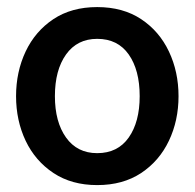

<svg xmlns="http://www.w3.org/2000/svg" viewBox="-20 -526 564 556"><path d="M261.5 10Q187.5 10 134.8 -25Q82 -60 54.2 -118.5Q26.5 -177 26.5 -247.5Q26.5 -318 54.2 -376.8Q82 -435.5 134.5 -470.5Q187 -505.5 261.5 -505.5Q336 -505.5 388.8 -470.5Q441.5 -435.5 469.2 -376.8Q497 -318 497 -247.5Q497 -177 469.2 -118.5Q441.5 -60 388.8 -25Q336 10 261.5 10ZM261.5 -82.5Q321 -82.5 352.8 -127.8Q384.5 -173 384.5 -247.5Q384.5 -323 352.8 -368.2Q321 -413.5 261.5 -413.5Q203.5 -413.5 171.2 -368.2Q139 -323 139 -247.5Q139 -173 171.2 -127.8Q203.5 -82.5 261.5 -82.5Z"/></svg>

Font: Cabin SemiCondensed SemiBold
Style: Regular
Weight: 600
Width: 4
Designer: Pablo Impallari
Foundry: Pablo Impallari. http://www.impallari.com Igino Marini. http://www.ikern.com
Version: Version 3.001